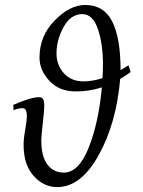

<svg xmlns="http://www.w3.org/2000/svg" viewBox="-20 -743 584 783"><path d="M320.3 -411.1Q357.4 -411.1 397.9 -424.3Q399.9 -457 399.9 -480.5Q399.9 -564 379.2 -624.8Q358.4 -685.5 315.4 -685.5Q268.6 -685.5 239.5 -633.1Q210.4 -580.6 210.4 -525.4Q210.4 -477.1 240.7 -444.1Q271 -411.1 320.3 -411.1ZM212.9 20Q158.7 20 117.4 -25.4Q76.2 -70.8 76.2 -152.8Q76.2 -177.7 82.8 -213.6Q89.4 -249.5 89.4 -270.5Q89.4 -301.8 72.3 -301.8Q53.2 -301.8 35.2 -293.5L34.2 -315.4Q106.9 -346.7 138.2 -346.7Q153.3 -346.7 157 -336.4Q160.6 -326.2 160.6 -309.6Q160.6 -293.9 154.5 -240.5Q148.4 -187 148.4 -170.9Q148.4 -105.5 173.1 -72.3Q197.8 -39.1 240.2 -39.1Q301.3 -39.1 341.8 -141.1Q382.3 -243.2 395.5 -386.7Q344.7 -370.1 289.1 -370.1Q221.2 -370.1 181.2 -413.6Q141.1 -457 141.1 -508.3Q141.1 -596.2 202.9 -659.4Q264.6 -722.7 327.1 -722.7Q403.8 -722.7 437.7 -655.3Q471.7 -587.9 471.7 -457Q480 -461.4 503.9 -476.6L512.7 -449.2Q490.7 -433.1 470.2 -421.4Q454.6 -240.2 382.3 -110.1Q310.1 20 212.9 20Z"/></svg>

Font: Kelvinch
Style: Italic
Weight: 400
Italic angle: -10°
Designer: Paul James Miller
Foundry: High-Logic / Made with FontCreator
Version: Version 3.40;July 22, 2017;FontCreator 11.0.0.2388 64-bit